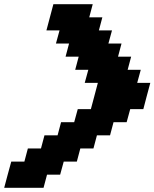

<svg xmlns="http://www.w3.org/2000/svg" viewBox="-20 -895 736 915"><path d="M0 0H187.5L204.1 -62.5H266.6L283.7 -125H346.2L362.8 -187.5H425.3L441.9 -250H504.4L521 -312.5H583.5L600.6 -375H663.1Q668.5 -395.5 679.4 -437.3Q690.4 -479 696.3 -500H633.8L650.9 -562.5H588.4L605 -625H542.5L559.1 -687.5H496.6L513.7 -750H451.2L467.8 -812.5H405.3L421.9 -875H234.4Q229 -854 217.8 -812.5Q206.5 -771 201.2 -750H263.7L246.6 -687.5H309.1L292.5 -625H355L338.4 -562.5H400.9L383.8 -500H446.3Q440.9 -479 429.7 -437.3Q418.5 -395.5 413.1 -375H350.6L333.5 -312.5H271L254.4 -250H191.9L175.3 -187.5H112.8L96.2 -125H33.7Q27.8 -104 16.6 -62.5Q5.4 -21 0 0Z"/></svg>

Font: Faithful 32x
Style: SemiboldOblique
Weight: 400
Foundry: Faithful Resource Pack
Version: Version 1.0; January 27, 2023